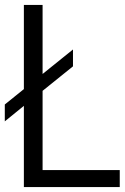

<svg xmlns="http://www.w3.org/2000/svg" viewBox="-20 -760 509 780"><path d="M77 0V-330L-0.5 -267V-335.5L77 -398V-740H153V-459.5L276.5 -559V-490.5L153 -391V-69H466.5V0Z"/></svg>

Font: Encode Sans Cnd
Style: Regular
Weight: 400
Width: 3
Designer: Multiple Designers
Foundry: Impallari Type
Version: Version 3.002; ttfautohint (v1.8.3) -l 8 -r 50 -G 200 -x 14 